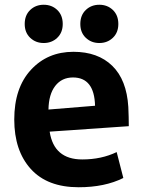

<svg xmlns="http://www.w3.org/2000/svg" viewBox="-20 -768 603 808"><path d="M522 -237 189 -214Q207 -97 326 -97Q407 -97 471 -128L499 -19Q421 20 311 20Q179 20 109.5 -57Q40 -134 40 -265Q40 -398 110 -474Q180 -550 289 -550Q392 -550 452.5 -491Q513 -432 520 -318Q522 -274 522 -237ZM380 -323Q377 -442 287 -442Q240 -442 212.5 -406.5Q185 -371 184 -307ZM244 -667Q244 -631 221 -609Q198 -587 164 -587Q130 -587 107 -609Q84 -631 84 -667Q84 -704 107 -726Q130 -748 164 -748Q198 -748 221 -726Q244 -704 244 -667ZM478 -667Q478 -631 455 -609Q432 -587 398 -587Q364 -587 341 -609Q318 -631 318 -667Q318 -704 341 -726Q364 -748 398 -748Q432 -748 455 -726Q478 -704 478 -667Z"/></svg>

Font: Repo
Style: Bold
Weight: 700
Designer: Stefan Peev
Foundry: Context Ltd
Version: Version 001.000